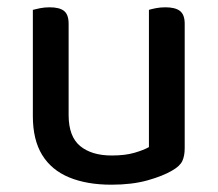

<svg xmlns="http://www.w3.org/2000/svg" viewBox="-20 -492 596 526"><path d="M70 -174V-260H168V-177Q168 -118 199.5 -92Q231 -66 286 -66Q323 -66 348.5 -73.5Q374 -81 388 -89V-260H486V-86Q486 -65 479.5 -51Q473 -37 452 -25Q427 -10 384.5 2Q342 14 285 14Q218 14 169.5 -6Q121 -26 95.5 -67.5Q70 -109 70 -174ZM486 -210H388V-465Q394 -467 406.5 -469.5Q419 -472 433 -472Q460 -472 473 -462Q486 -452 486 -427ZM168 -210H70V-465Q77 -467 89.5 -469.5Q102 -472 116 -472Q143 -472 155.5 -462Q168 -452 168 -427Z"/></svg>

Font: Baloo Tamma 2 Medium
Style: Regular
Weight: 500
Designer: Divya Kowshik, Shuchita Grover and Ek Type
Foundry: Ek Type
Version: Version 1.700